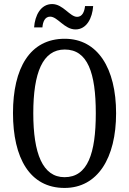

<svg xmlns="http://www.w3.org/2000/svg" viewBox="-20 -916 637 946"><path d="M352 -771C407 -771 435 -827 439 -886H399C396 -859 386 -833 360 -833C324 -833 291 -896 237 -896C180 -896 152 -839 148 -781H189C191 -808 201 -834 227 -834C264 -834 297 -771 352 -771ZM298 10C461 10 552 -137 552 -358C552 -580 461 -725 299 -725C127 -725 44 -580 44 -359C44 -137 127 10 298 10ZM298 -43C190 -43 144 -160 144 -358C144 -557 190 -672 299 -672C412 -672 452 -557 452 -358C452 -160 412 -43 298 -43Z"/></svg>

Font: Noto Serif Sinhala ExtraCondensed
Style: Regular
Weight: 400
Width: 2
Designer: Jelle Bosma - Monotype Design Team
Foundry: Monotype Imaging Inc.
Version: Version 2.007